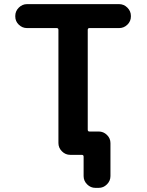

<svg xmlns="http://www.w3.org/2000/svg" viewBox="-20 -750 713 930"><path d="M111 -614Q88 -614 71 -630.5Q54 -647 54 -670V-673Q54 -696 71 -713Q88 -730 111 -730H557Q580 -730 597 -713Q614 -696 614 -673V-670Q614 -647 597 -630.5Q580 -614 557 -614H413Q405 -614 405 -605V-122Q405 -113 413 -113H458Q481 -113 498 -96.5Q515 -80 515 -57V103Q515 126 498 143Q481 160 458 160H442Q419 160 402 143Q385 126 385 103V9Q385 0 376 0H358H320Q297 0 280 -17Q263 -34 263 -57V-605Q263 -614 255 -614Z"/></svg>

Font: Rounded Mplus 1c Bold
Style: Bold
Weight: 700
Version: Version 1.059.20150529